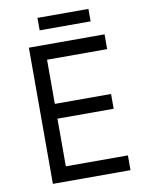

<svg xmlns="http://www.w3.org/2000/svg" viewBox="-92 -906 743 972"><g transform="rotate(-10 279.5 -420.5)"><path d="M169 -777H431V-841H169ZM100 0H499V-76H180V-321H469V-397H180V-624H489V-700H100Z"/></g></svg>

Font: Fixel Text Regular
Style: Regular
Weight: 400
Width: 4
Designer: AlfaBravo + MacPaw
Foundry: Kyrylo Tkachov, Marchela Mozhyna, Serhii Makarenko, Maria Weinstein, Zakhar Kryvoshyya
Version: Version 1.211